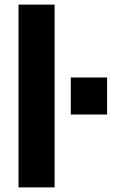

<svg xmlns="http://www.w3.org/2000/svg" viewBox="-20 -810 506 830"><path d="M60 0V-790H216V0ZM286 -315V-475H443V-315Z"/></svg>

Font: BDO Grotesk
Style: Bold
Weight: 700
Designer: Deni Anggara
Foundry: Lokal Container
Version: Version 2.000